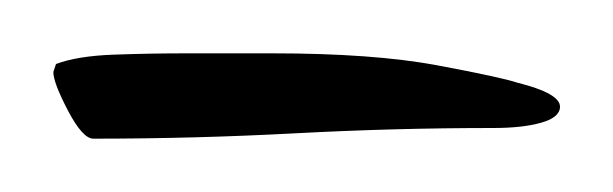

<svg xmlns="http://www.w3.org/2000/svg" viewBox="-20 -403 230 72"><path d="M15 -351Q11 -351 5.5 -361.5Q0 -372 0 -376L1 -379Q9 -382 22.5 -382.5Q36 -383 50 -383H82Q120 -383 144 -378.5Q168 -374 174 -372Q190 -368 190 -363Q190 -359 183 -357Q176 -355 165 -355Q128 -355 90.5 -353Q53 -351 15 -351Z"/></svg>

Font: Bonheur Royale
Style: Regular
Weight: 400
Designer: Robert E. Leuschke
Foundry: Robert E. Leuschke
Version: Version 1.010; ttfautohint (v1.8.3)